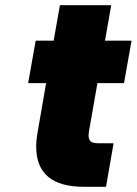

<svg xmlns="http://www.w3.org/2000/svg" viewBox="-20 -717 525 737"><path d="M416 -167 387 0H302Q119 0 119 -154Q119 -181 125 -213L157 -398H88L117 -561H186L210 -697H407L383 -561H485L456 -398H354L321 -210Q320 -203 320 -197Q320 -184 327 -175.5Q334 -167 359 -167Z"/></svg>

Font: Fz Poppins ExtBd
Style: Italic
Weight: 800
Italic angle: -10°
Designer: Ninad Kale (Devanagari), Jonny Pinhorn (Latin)
Foundry: Indian Type Foundry
Version: Vit hóa bi Vntype.Com & FontZin.Com